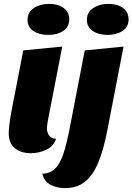

<svg xmlns="http://www.w3.org/2000/svg" viewBox="-20 -770 683 990"><path d="M139 20Q89 20 57 -5.5Q25 -31 25 -83Q25 -102 29 -133Q33 -164 39.5 -198.5Q46 -233 52 -264Q58 -295 62 -314L100 -510L301 -530L227 -149Q226 -141 224 -129Q222 -117 222 -107Q222 -88 233 -72Q244 -56 269 -54Q257 -16 219 2Q181 20 139 20ZM229 -590Q183 -590 152.5 -610Q122 -630 122 -668Q122 -707 154.5 -728.5Q187 -750 233 -750Q279 -750 308 -729Q337 -708 337 -670Q337 -631 306 -610.5Q275 -590 229 -590ZM316 200Q274 200 241 183Q208 166 198 126Q238 124 263.5 100Q289 76 306.5 24Q324 -28 340 -112L417 -510L617 -530L532 -91Q513 6 485.5 71Q458 136 417 168Q376 200 316 200ZM535 -590Q489 -590 458.5 -610Q428 -630 428 -668Q428 -707 460.5 -728.5Q493 -750 539 -750Q585 -750 614 -729Q643 -708 643 -670Q643 -631 612 -610.5Q581 -590 535 -590Z"/></svg>

Font: Sansita Swashed Light ExtraBold
Style: Regular
Weight: 800
Version: Version 1.003